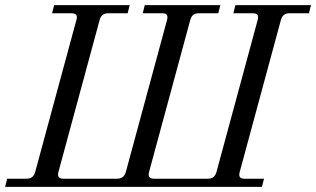

<svg xmlns="http://www.w3.org/2000/svg" viewBox="-30 -732 1238 752"><path d="M-10 0H996L1004 -32H928C909 -32 904 -41 909 -59L1070 -653C1075 -672 1086 -680 1104 -680H1180L1188 -712H892L884 -680H960C979 -680 984 -672 979 -653L818 -59C813 -41 803 -32 784 -32H574C555 -32 549 -41 554 -59L715 -653C720 -672 730 -680 749 -680H825L833 -712H537L529 -680H605C624 -680 629 -672 624 -653L463 -59C458 -41 447 -32 428 -32H218C200 -32 194 -41 199 -59L360 -653C365 -672 376 -680 394 -680H470L478 -712H182L174 -680H250C268 -680 275 -672 269 -653L108 -59C103 -41 93 -32 74 -32H-2Z"/></svg>

Font: Old Standard
Style: Italic
Weight: 400
Italic angle: -15.2°
Designer: Alexey Kryukov <alexios@thessalonica.org.ru>
Version: Version 2.0